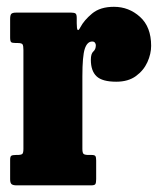

<svg xmlns="http://www.w3.org/2000/svg" viewBox="-20 -558 478 578"><path d="M50.5 -407.5Q50.5 -420 48 -424.2Q45.5 -428.5 33 -428.5H27.5Q16.5 -428.5 13.5 -431.2Q10.5 -434 10.5 -445V-500.5Q10.5 -512.5 14 -516.2Q17.5 -520 28.5 -520H194.5Q204 -520 207.5 -517.2Q211 -514.5 211 -504V-488Q211 -454 222 -476Q233 -497 257.2 -517.2Q281.5 -537.5 323 -537.5Q368 -537.5 401.5 -507.2Q435 -477 435 -420Q435 -396 423.8 -371Q412.5 -346 389.2 -329Q366 -312 330 -312Q288 -312 270.8 -328.2Q253.5 -344.5 253.5 -378Q253.5 -396.5 261 -403Q268.5 -409.5 268.5 -422Q268.5 -425.5 266 -429.2Q263.5 -433 257.5 -433Q242.5 -433 235.2 -411Q228 -389 228 -328V-110Q228 -98 231.5 -94.8Q235 -91.5 247 -91.5H256Q265 -91.5 267.2 -88Q269.5 -84.5 269.5 -75V-19Q269.5 -8 267.2 -4Q265 0 254.5 0H30Q19.5 0 15 -3.5Q10.5 -7 10.5 -18.5V-77Q10.5 -87 14.2 -89.2Q18 -91.5 28 -91.5H31.5Q43.5 -91.5 47 -94.5Q50.5 -97.5 50.5 -109.5Z"/></svg>

Font: Besley* Condensed Heavy
Style: Regular
Weight: 800
Width: 3
Designer: Owen Earl
Foundry: indestructible type*
Version: Version 3.000; ttfautohint (v1.8.3)